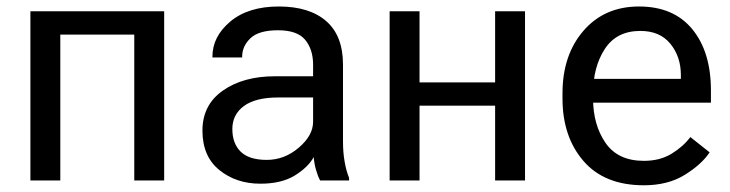

<svg xmlns="http://www.w3.org/2000/svg" viewBox="-20 -548 2218 583"><path d="M72.3 -513.7V0H163.1V-442.9H387.7V0H478.5V-513.7Z M594.7 -151.4Q594.7 -73.2 646 -31.7Q697.3 9.8 770.5 9.8Q834 9.8 874.3 -14.6Q914.6 -39.1 932.6 -70.8Q934.1 -51.3 939.7 -31.7Q945.3 -12.2 952.1 0H1040V-7.8Q1031.2 -29.3 1026.4 -57.4Q1021.5 -85.4 1021.5 -117.2V-351.6Q1021.5 -439.5 970.5 -483.9Q919.4 -528.3 826.7 -528.3Q733.9 -528.3 679.4 -482.7Q625 -437 625 -376V-373.5H715.3V-376Q715.3 -407.7 740.5 -431.9Q765.6 -456.1 824.2 -456.1Q882.8 -456.1 906.7 -427Q930.7 -397.9 930.7 -351.6V-316.4H814.5Q718.8 -316.4 656.7 -272.9Q594.7 -229.5 594.7 -151.4ZM685.5 -156.2Q685.5 -200.2 720.7 -226.1Q755.9 -252 824.2 -252H930.7V-178.2Q930.7 -136.7 887.2 -99.6Q843.8 -62.5 790 -62.5Q736.3 -62.5 710.9 -87.4Q685.5 -112.3 685.5 -156.2Z M1163.1 -513.7V0H1253.9V-227.1H1483.4V0H1574.2V-513.7H1483.4V-297.9H1253.9V-513.7Z M1688 -249Q1688 -132.8 1751.7 -59.1Q1815.4 14.6 1935.1 14.6Q2008.3 14.6 2059.3 -17.1Q2110.4 -48.8 2134.8 -85.4L2076.2 -131.8Q2054.2 -102.5 2019 -81.1Q1983.9 -59.6 1935.1 -59.6Q1856 -59.6 1818.4 -114.5Q1780.8 -169.4 1780.8 -249V-264.6Q1780.8 -344.2 1816.4 -399.2Q1852.1 -454.1 1924.3 -454.1Q1983.9 -454.1 2015.6 -415Q2047.4 -376 2047.4 -320.3V-308.6H1743.7V-236.3H2138.7V-273.4Q2138.7 -390.6 2082 -459.5Q2025.4 -528.3 1920.4 -528.3Q1815.4 -528.3 1751.7 -454.6Q1688 -380.9 1688 -264.6Z"/></svg>

Font: Roboto Flex
Style: Regular
Weight: 400
Designer: Berlow after Robertson
Foundry: Google
Version: Version 3.200;gftools[0.9.32]